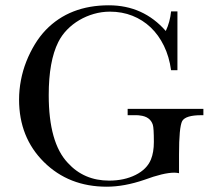

<svg xmlns="http://www.w3.org/2000/svg" viewBox="-20 -694 811 725"><path d="M748 -283V-259H740Q681 -259 668 -237Q656 -214 656 -110V-40Q651 -41 647 -41.5Q643 -42 638 -42Q598 -42 525 -15Q449 11 383 11Q240 11 146 -82Q52 -175 52 -318Q52 -354 59 -391Q66 -428 79.5 -462Q93 -496 111.5 -526.5Q130 -557 153 -581Q243 -674 391 -674Q521 -674 606 -577Q614 -594 619 -612.5Q624 -631 626 -651H650V-429H626Q619 -480 599 -521Q579 -562 549 -590.5Q519 -619 480 -634.5Q441 -650 395 -650Q364 -650 334.5 -641.5Q305 -633 279.5 -618Q254 -603 233.5 -582Q213 -561 200 -535Q164 -463 164 -335Q164 -155 236 -79Q297 -12 392 -12Q449 -12 492 -33.5Q535 -55 550 -92Q561 -119 561 -158Q561 -211 557 -223Q547 -254 508 -258Q503 -259 495 -259H462V-283Z"/></svg>

Font: New Athena Unicode
Style: Regular
Weight: 400
Designer: J. Rusten 1997; rev. by R. Hancock 2001, 2002, rev. by D. Mastronarde 2002-2021
Foundry: GreekKeys New Athena Unicode
Version: Version 5.008